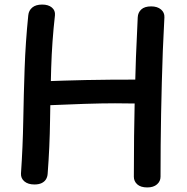

<svg xmlns="http://www.w3.org/2000/svg" viewBox="-20 -802 818 842"><path d="M104 -735Q106 -756 121.5 -769Q137 -782 165 -782Q192 -782 207.5 -769Q223 -756 221 -735Q208 -620 204.5 -504.5Q201 -389 199.5 -273.5Q198 -158 189 -40Q188 -26 181.5 -15.5Q175 -5 162.5 1Q150 7 131 7Q103 7 87 -6.5Q71 -20 72 -41Q80 -158 82 -272.5Q84 -387 88 -502Q92 -617 104 -735ZM156 -339Q145 -339 135.5 -345Q126 -351 120.5 -365.5Q115 -380 115 -403Q115 -426 128.5 -435Q142 -444 157 -445Q215 -447 261.5 -448.5Q308 -450 356.5 -451Q405 -452 465 -452.5Q525 -453 607 -453Q624 -453 636 -442Q648 -431 648 -413Q648 -382 637.5 -368Q627 -354 612 -351Q597 -348 581 -348Q540 -349 484.5 -349Q429 -349 349.5 -346.5Q270 -344 156 -339ZM584 -726Q585 -747 599.5 -760.5Q614 -774 643 -774Q670 -774 686 -760.5Q702 -747 701 -726Q699 -689 697.5 -653Q696 -617 694 -578Q689 -439 686.5 -302.5Q684 -166 684 -27Q684 -7 668.5 6.5Q653 20 626 20Q597 20 582 6.5Q567 -7 567 -27Q567 -205 571 -378Q575 -551 584 -726Z"/></svg>

Font: Playpen Sans Medium
Style: Regular
Weight: 500
Designer: Laura Meseguer, Veronika Burian, José Scaglione
Foundry: TypeTogether
Version: Version 1.001